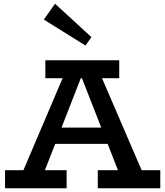

<svg xmlns="http://www.w3.org/2000/svg" viewBox="-20 -1009 885 1029"><path d="M72 -18 336 -638H506L773 -18H643L401 -636H431L190 -18ZM7 0V-97H337V0ZM238 -238 261 -325H576L598 -238ZM504 0V-97H839V0ZM223 -590V-686H619V-590ZM438 -765 215 -904 275 -989 470 -810Z"/></svg>

Font: BioRhyme SemiBold
Style: Regular
Weight: 600
Designer: Aoife Mooney
Foundry: Aoife Mooney Type
Version: Version 1.600;gftools[0.9.33]